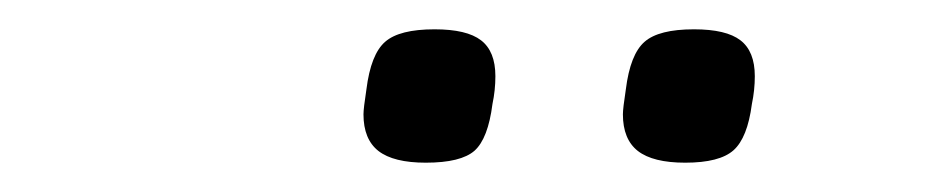

<svg xmlns="http://www.w3.org/2000/svg" viewBox="-20 -729 640 131"><path d="M228 -651Q228 -655 230 -668Q233 -692 242.8 -700.5Q252.5 -709 276.5 -709Q298.5 -709 308.2 -701.5Q318 -694 318 -677Q318 -667.5 316 -658Q313 -634.5 303.8 -626.2Q294.5 -618 270.5 -618Q248.5 -618 238.2 -626Q228 -634 228 -651ZM405 -651Q405 -655 407 -668Q410 -692 419.8 -700.5Q429.5 -709 453.5 -709Q475.5 -709 485.2 -701.5Q495 -694 495 -677Q495 -667.5 493 -658Q490 -635 480.5 -626.5Q471 -618 447.5 -618Q425.5 -618 415.2 -626Q405 -634 405 -651Z"/></svg>

Font: JuliaMono Light
Style: Italic
Weight: 300
Italic angle: -9°
Monospace: yes
Designer: cormullion
Foundry: corm
Version: Version 0.054; ttfautohint (v1.8.4)